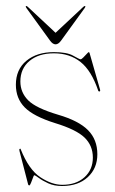

<svg xmlns="http://www.w3.org/2000/svg" viewBox="-20 -612 385 641"><path d="M188 5Q234 5 262 -20.2Q290 -45.5 290 -86Q290 -126 262.2 -152.8Q234.5 -179.5 164 -201Q92 -223.5 62.5 -253.5Q33 -283.5 33 -329Q33 -380 68 -409Q103 -438 160 -438Q203.5 -438 224.5 -426Q245.5 -414 249 -414Q252 -414 258 -420Q264 -426 269.5 -432Q275 -438 276 -438Q278 -438 279 -435L314 -313Q315.5 -308.5 313 -307Q310 -305.5 308 -309Q285.5 -376 249 -405Q212.5 -434 160 -434Q109 -434 78.5 -408.5Q48 -383 48 -340Q48 -303.5 74 -277.2Q100 -251 174 -229Q242.5 -209 273.8 -177.5Q305 -146 305 -97Q305 -50 273 -20.5Q241 9 187 9Q160.5 9 141 0Q121.5 -9 109.5 -18Q97.5 -27 94 -27Q93 -27 90 -18.5Q87 -10 83.5 -1.5Q80 7 78 7Q75 7 74 4L45 -108Q43.5 -114 46 -115Q49 -116.5 49 -114Q76 -46 114.5 -20.5Q153 5 188 5ZM184 -476.5Q175 -464 165.5 -464Q156 -464 147 -476.5L68 -585.5Q65 -590 66.5 -591.5Q68 -593 72.5 -589.5L165.5 -502.5L258.5 -589.5Q263 -593 264.5 -591.5Q266 -590 263 -585.5Z"/></svg>

Font: Fraunces 144pt Thin
Style: Regular
Weight: 100
Version: Version 1.000;[f99f86859]